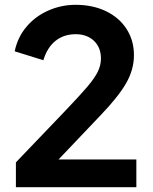

<svg xmlns="http://www.w3.org/2000/svg" viewBox="-20 -777 637 797"><path d="M46 -103 248 -314Q313 -382 343 -417.5Q373 -453 386 -479.5Q399 -506 399 -534Q399 -580 370 -607.5Q341 -635 294 -635Q245 -635 210.5 -607.5Q176 -580 160 -527L41 -564Q53 -622 89.5 -665.5Q126 -709 180 -733Q234 -757 294 -757Q365 -757 420 -730.5Q475 -704 505.5 -656.5Q536 -609 536 -548Q536 -488 503.5 -431.5Q471 -375 398 -299L223 -115H546V0H46Z"/></svg>

Font: Eudoxus Sans
Style: Bold
Weight: 700
Designer: Stijn de Vries
Foundry: tokotype
Version: Version 2.005